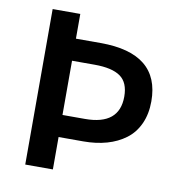

<svg xmlns="http://www.w3.org/2000/svg" viewBox="-75 -724 751 795"><g transform="rotate(10 300.0 -327.0)"><path d="M83 0V-653.8H199.2V-549.8H303.2Q551.8 -549.8 551.8 -348.1Q551.8 -294.9 533 -253.7Q514.2 -212.4 480.2 -187Q446.3 -161.6 401.6 -148.9Q356.9 -136.2 303.2 -136.2H199.2V0ZM199.2 -229H293.9Q438 -229 438 -348.1Q438 -407.2 402.8 -432.1Q367.7 -457 293.9 -457H199.2Z"/></g></svg>

Font: Toshiba Sans Medium
Style: Regular
Weight: 500
Designer: Paul D. Hunt
Foundry: Toshiba Corporation
Version: Version 2.020;PS 2.0;hotconv 1.0.86;makeotf.lib2.5.63406